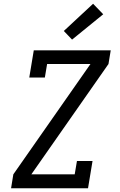

<svg xmlns="http://www.w3.org/2000/svg" viewBox="-20 -1003 640 1023"><path d="M39 0 51 -74 462 -662H231L219 -590H136L160 -735H570L558 -662L147 -74H378L390 -145H473L449 0ZM364 -792 320 -838 476 -983 530 -927Z"/></svg>

Font: Iosevka Plex Etoile
Style: Italic
Weight: 400
Italic angle: -9°
Designer: Belleve Invis
Foundry: Belleve Invis
Version: Version 25.1.1; ttfautohint (v1.8.4)